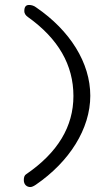

<svg xmlns="http://www.w3.org/2000/svg" viewBox="-20 -666 437 774"><path d="M344 -280C344 -413 262 -543 126 -636C117 -643 107 -646 97 -646C84 -646 78 -638 78 -621C78 -612 83 -604 93 -597C215 -510 276 -404 276 -279C276 -156 213 -51 86 36C79 40 76 48 76 60C76 79 89 88 102 88C108 88 115 85 124 79C260 -14 344 -147 344 -280Z"/></svg>

Font: GFS Philostratos
Style: Regular
Weight: 400
Designer: George D. Matthiopoulos
Foundry: George D. Matthiopoulos
Version: Version 1.000